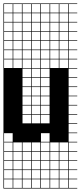

<svg xmlns="http://www.w3.org/2000/svg" viewBox="-20 -827 469 1115"><path d="M325 -803.6V-753.6H375V-803.6ZM271.4 -700H321.4V-750H271.4ZM325 -700H375V-750H325ZM217.9 -700H267.9V-750H217.9ZM164.3 -700H214.3V-750H164.3ZM110.7 -700H160.7V-750H110.7ZM57.1 -700H107.1V-750H57.1ZM3.6 -700H53.6V-750H3.6ZM325 -646.4H375V-696.4H325ZM271.4 -646.4H321.4V-696.4H271.4ZM217.9 -646.4H267.9V-696.4H217.9ZM164.3 -646.4H214.3V-696.4H164.3ZM110.7 -646.4H160.7V-696.4H110.7ZM3.6 -646.4H53.6V-696.4H3.6ZM57.1 -646.4H107.1V-696.4H57.1ZM325 -592.9H375V-642.9H325ZM271.4 -592.9H321.4V-642.9H271.4ZM217.9 -592.9H267.9V-642.9H217.9ZM3.6 -592.9H53.6V-642.9H3.6ZM164.3 -592.9H214.3V-642.9H164.3ZM57.1 -592.9H107.1V-642.9H57.1ZM110.7 -592.9H160.7V-642.9H110.7ZM325 -539.3H375V-589.3H325ZM3.6 -539.3H53.6V-589.3H3.6ZM271.4 -539.3H321.4V-589.3H271.4ZM57.1 -539.3H107.1V-589.3H57.1ZM217.9 -539.3H267.9V-589.3H217.9ZM164.3 -539.3H214.3V-589.3H164.3ZM110.7 -539.3H160.7V-589.3H110.7ZM164.3 -485.7H214.3V-535.7H164.3ZM217.9 -485.7H267.9V-535.7H217.9ZM110.7 -485.7H160.7V-535.7H110.7ZM271.4 -485.7H321.4V-535.7H271.4ZM57.1 -485.7H107.1V-535.7H57.1ZM325 -485.7H375V-535.7H325ZM3.6 -485.7H53.6V-535.7H3.6ZM217.9 -432.1H267.9V-482.1H217.9ZM271.4 -432.1H321.4V-482.1H271.4ZM164.3 -432.1H214.3V-482.1H164.3ZM325 -432.1H375V-482.1H325ZM110.7 -432.1H160.7V-482.1H110.7ZM57.1 -432.1H107.1V-482.1H57.1ZM3.6 -432.1H53.6V-482.1H3.6ZM217.9 -378.6H267.9V-428.6H217.9ZM164.3 -378.6H214.3V-428.6H164.3ZM110.7 -378.6H160.7V-428.6H110.7ZM217.9 -325H267.9V-375H217.9ZM110.7 -325H160.7V-375H110.7ZM164.3 -325H214.3V-375H164.3ZM110.7 -271.4H160.7V-321.4H110.7ZM164.3 -271.4H214.3V-321.4H164.3ZM217.9 -271.4H267.9V-321.4H217.9ZM217.9 -217.9H267.9V-267.9H217.9ZM164.3 -217.9H214.3V-267.9H164.3ZM110.7 -217.9H160.7V-267.9H110.7ZM164.3 -164.3H214.3V-214.3H164.3ZM110.7 -164.3H160.7V-214.3H110.7ZM217.9 -164.3H267.9V-214.3H217.9ZM110.7 -110.7H160.7V-160.7H110.7ZM164.3 -110.7H214.3V-160.7H164.3ZM217.9 -110.7H267.9V-160.7H217.9ZM217.9 -3.6H267.9V-53.6H217.9ZM3.6 -3.6H53.6V-53.6H3.6ZM271.4 50H321.4V0H271.4ZM217.9 50H267.9V0H217.9ZM3.6 50H53.6V0H3.6ZM110.7 50H160.7V0H110.7ZM57.1 50H107.1V0H57.1ZM325 50H375V0H325ZM164.3 50H214.3V0H164.3ZM271.4 103.6H321.4V53.6H271.4ZM110.7 103.6H160.7V53.6H110.7ZM3.6 103.6H53.6V53.6H3.6ZM57.1 103.6H107.1V53.6H57.1ZM217.9 103.6H267.9V53.6H217.9ZM325 103.6H375V53.6H325ZM164.3 103.6H214.3V53.6H164.3ZM57.1 157.1H107.1V107.1H57.1ZM110.7 157.1H160.7V107.1H110.7ZM3.6 157.1H53.6V107.1H3.6ZM271.4 157.1H321.4V107.1H271.4ZM217.9 157.1H267.9V107.1H217.9ZM164.3 157.1H214.3V107.1H164.3ZM325 157.1H375V107.1H325ZM3.6 210.7H53.6V160.7H3.6ZM271.4 210.7H321.4V160.7H271.4ZM110.7 210.7H160.7V160.7H110.7ZM217.9 210.7H267.9V160.7H217.9ZM164.3 210.7H214.3V160.7H164.3ZM325 210.7H375V160.7H325ZM57.1 210.7H107.1V160.7H57.1ZM217.9 264.3H267.9V214.3H217.9ZM271.4 264.3H321.4V214.3H271.4ZM3.6 264.3H53.6V214.3H3.6ZM164.3 264.3H214.3V214.3H164.3ZM57.1 264.3H107.1V214.3H57.1ZM110.7 264.3H160.7V214.3H110.7ZM325 264.3H375V214.3H325ZM271.4 -803.6V-753.6H321.4V-803.6ZM217.9 -803.6V-753.6H267.9V-803.6ZM164.3 -803.6V-753.6H214.3V-803.6ZM110.7 -803.6V-753.6H160.7V-803.6ZM57.1 -803.6V-753.6H107.1V-803.6ZM3.6 -803.6V-753.6H53.6V-803.6ZM428.6 -803.6H378.6V-753.6H428.6V-750H378.6V-700H428.6V-696.4H378.6V-646.4H428.6V-642.9H378.6V-592.9H428.6V-589.3H378.6V-539.3H428.6V-535.7H378.6V-485.7H428.6V-482.1H378.6V-432.1H428.6V-428.6H378.6V-378.6H428.6V-375H378.6V-325H428.6V-321.4H378.6V-271.4H428.6V-267.9H378.6V-217.9H428.6V-214.3H378.6V-164.3H428.6V-160.7H378.6V-110.7H428.6V-107.1H378.6V-57.1H428.6V-53.6H378.6V-3.6H428.6V0H378.6V50H428.6V53.6H378.6V103.6H428.6V107.1H378.6V157.1H428.6V160.7H378.6V210.7H428.6V214.3H378.6V264.3H428.6V267.9H0V-807.1H428.6Z"/></svg>

Font: Jersey 10 Charted
Style: Regular
Weight: 400
Designer: Sarah Cadigan-Fried
Version: Version 1.000; ttfautohint (v1.8.4.7-5d5b)